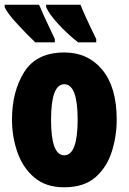

<svg xmlns="http://www.w3.org/2000/svg" viewBox="-22 -786 548 816"><path d="M-2 -766V-756Q8 -731 52.5 -683Q97 -635 128 -606H211V-620Q185 -674 168.5 -710.5Q152 -747 144 -766ZM174 -766V-756Q186 -727 225.5 -684Q265 -641 310 -606H387V-620Q360 -675 343.5 -711.5Q327 -748 320 -766ZM252 -563Q133 -563 81 -480Q29 -397 29 -278Q29 -205 52 -139Q75 -73 124 -31.5Q173 10 250 10Q335 10 383.5 -32.5Q432 -75 453 -141Q474 -207 474 -278Q474 -415 413 -489Q352 -563 252 -563ZM251 -428Q308 -428 308 -278Q308 -126 251 -126Q195 -126 195 -276Q195 -428 251 -428Z"/></svg>

Font: Noto Sans Display Condensed Black
Style: Regular
Weight: 900
Width: 3
Designer: Monotype Design team
Foundry: Monotype Imaging Inc.
Version: 1.000